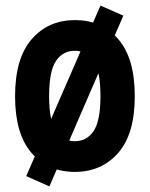

<svg xmlns="http://www.w3.org/2000/svg" viewBox="-20 -605 536 688"><path d="M34 -260Q34 -396 93.5 -464.5Q153 -533 249 -533Q345 -533 404 -464.5Q463 -396 463 -260Q463 -125 403.5 -57Q344 11 248 11Q152 11 93 -57Q34 -125 34 -260ZM156 -260Q156 -172 180.5 -135.5Q205 -99 248 -99Q291 -99 315.5 -135.5Q340 -172 340 -260Q340 -350 315.5 -386.5Q291 -423 248 -423Q205 -423 180.5 -386.5Q156 -350 156 -260ZM340 -585 422 -549 157 63 74 26Z"/></svg>

Font: Radio Canada Condensed SemiBold
Style: Regular
Weight: 600
Width: 3
Designer: Charles Daoud, Etienne Aubert Bonn, Alexandre Saumier Demers, Jacques Le Bailly
Foundry: Radio-Canada
Version: Version 2.104; ttfautohint (v1.8.4.7-5d5b);gftools[0.9.28.de